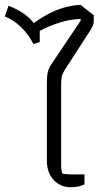

<svg xmlns="http://www.w3.org/2000/svg" viewBox="-29 -778 445 807"><path d="M168 -104V-425Q168 -458 172 -475.5Q176 -493 189 -511L310 -691V-698Q270 -698 224.5 -684Q179 -670 138 -648V-601L111 -593Q94 -630 61 -662.5Q28 -695 -9 -709L7 -754Q44 -739 69 -722Q94 -705 113 -681Q161 -716 207.5 -735Q254 -754 309 -758L365 -714V-689Q365 -679 361.5 -671Q358 -663 351 -651L243 -484Q233 -468 230.5 -455.5Q228 -443 228 -418V-85Q228 -63 233 -48Q254 -45 275 -45H326V-3Q302 9 269 9Q225 9 196.5 -21.5Q168 -52 168 -104Z"/></svg>

Font: Athiti
Style: Regular
Weight: 400
Designer: CadsonDemak Team
Foundry: CadsonDemak
Version: Version 1.032